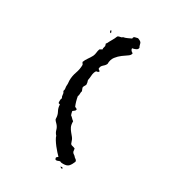

<svg xmlns="http://www.w3.org/2000/svg" viewBox="-192 -795 920 1017"><g transform="rotate(30 268.5 -286.5)"><path d="M324 -670Q324 -681 333 -683Q342 -685 350 -687Q361 -683 366 -679.5Q371 -676 373 -671.5Q375 -667 376 -661Q377 -655 382 -646Q380 -636 371.5 -632Q363 -628 355 -626L354 -627L349 -624Q349 -617 354 -611.5Q359 -606 365 -604Q365 -592 351.5 -583Q338 -574 321.5 -562Q305 -550 291.5 -532.5Q278 -515 278 -488Q274 -480 269.5 -475.5Q265 -471 260.5 -467Q256 -463 253 -457.5Q250 -452 250 -442L261 -434V-432Q259 -427 254.5 -426Q250 -425 245 -424Q236 -411 235 -394Q234 -377 231 -362Q236 -349 236 -337Q234 -331 230 -325.5Q226 -320 226 -313L233 -295Q230 -287 230.5 -278.5Q231 -270 227 -262Q232 -232 243 -206L257 -199Q257 -191 251.5 -187Q246 -183 241 -179Q243 -166 247 -156Q254 -151 259.5 -145Q265 -139 272 -134Q272 -112 278 -100Q284 -88 292 -78.5Q300 -69 308 -59Q316 -49 321 -31Q323 -21 333 -19Q343 -17 351 -13Q353 -5 353 -0.5Q353 4 354.5 7Q356 10 359 13Q362 16 370 21Q375 28 382.5 32.5Q390 37 390 46Q382 66 372 77Q362 88 339 88Q334 88 329 87.5Q324 87 319 84Q313 85 308 87.5Q303 90 297 90Q292 90 290.5 85Q289 80 289 77L299 68Q292 61 281.5 49.5Q271 38 261 25Q251 12 243 -1Q235 -14 233 -23Q222 -34 218 -49.5Q214 -65 203 -77Q198 -83 192 -88.5Q186 -94 186 -102Q186 -122 176.5 -139Q167 -156 167 -176L157 -179L156 -190Q156 -195 156.5 -200Q157 -205 160 -210Q154 -218 154 -228.5Q154 -239 147 -247Q151 -258 149 -265.5Q147 -273 148 -283Q149 -291 148 -297.5Q147 -304 147 -311Q147 -339 156.5 -365Q166 -391 166 -418L158 -431Q164 -447 173.5 -460Q183 -473 191 -488Q196 -499 197 -510.5Q198 -522 202 -533L217 -542L216 -548L220 -564L216 -578L220 -581Q227 -596 235.5 -610Q244 -624 250 -640Q256 -645 264.5 -645.5Q273 -646 278 -652Q290 -654 301.5 -659.5Q313 -665 324 -670ZM212 -643 209 -636 202 -647 206 -653ZM333 108 343 105 349 110 345 114Z"/></g></svg>

Font: ErikasBuero
Style: Regular
Weight: 400
Designer: Peter Wiegel
Foundry: Peter Wiegel
Version: Version 1.006